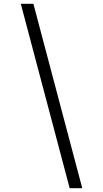

<svg xmlns="http://www.w3.org/2000/svg" viewBox="-20 -843 540 1006"><path d="M345 143 89 -823H155L411 143Z"/></svg>

Font: Iosevka SS04 Light
Style: Italic
Weight: 300
Italic angle: -9°
Monospace: yes
Designer: Belleve Invis
Foundry: Belleve Invis
Version: Version 19.0.0; ttfautohint (v1.8.4)